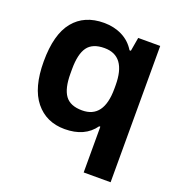

<svg xmlns="http://www.w3.org/2000/svg" viewBox="-130 -646 867 932"><g transform="rotate(20 304.0 -180.0)"><path d="M404.8 178.2V-58.1H398.9Q349.1 12.2 245.1 12.2Q149.9 12.2 94 -56.9Q38.1 -126 38.1 -262.2Q38.1 -401.9 93.5 -470Q148.9 -538.1 250 -538.1Q302.2 -538.1 344.2 -517.1Q386.2 -496.1 411.1 -455.1H418L430.2 -525.9H543.9V178.2ZM293.9 -102.1Q405.8 -102.1 405.8 -254.9V-272Q405.8 -423.8 293.9 -423.8Q232.4 -423.8 206.3 -387.7Q180.2 -351.6 180.2 -273.9V-251Q180.2 -174.3 206.3 -138.2Q232.4 -102.1 293.9 -102.1Z"/></g></svg>

Font: Archivo
Style: Bold
Weight: 700
Designer: Hector Gatti
Foundry: Omnibus-Type
Version: Version 2.001